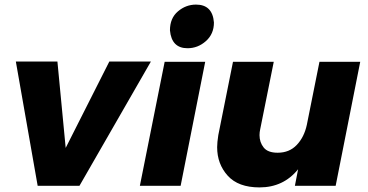

<svg xmlns="http://www.w3.org/2000/svg" viewBox="-20 -809 1604 836"><path d="M326 0H144L49 -541H230L266 -165L456 -541H637Z M796.5 -599Q727 -599 720 -677Q720 -730 754.8 -759.5Q789.5 -789 833.5 -789Q905.5 -789 911.5 -711Q911.5 -661 876.5 -630Q841.5 -599 796.5 -599ZM766.5 0H589L697 -540H873.5Z M1110 7Q1017.5 7 971.5 -44Q925.5 -95 925.5 -168Q925.5 -188.5 930.5 -220.5L994.5 -540H1172L1113 -246.5Q1110 -233.5 1110 -220.5Q1110 -189.5 1128 -166.8Q1146 -144 1189 -144Q1240 -144 1272.2 -178Q1304.5 -212 1316 -265.5L1371 -540H1548.5L1441.5 0H1264L1278 -72Q1214 7 1110 7Z"/></svg>

Font: Argentum Sans
Style: Bold Italic
Weight: 700
Italic angle: -11°
Designer: Julieta Ulanovsky (font), Cristiano Sobral (main changes and remaster)
Foundry: Julieta Ulanovsky (font), Cristiano Sobral (main changes and remaster)
Version: Version 2.007;June 15, 2022;FontCreator 14.0.0.2814 64-bit; 